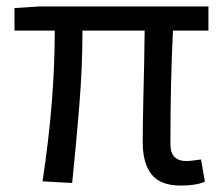

<svg xmlns="http://www.w3.org/2000/svg" viewBox="-20 -563 694 596"><path d="M541 13Q478 13 450.5 -21.5Q423 -56 423 -122Q423 -162 425 -259Q428 -366 429 -468H236Q236 -355 226 -233Q216 -111 204 5L112 0Q150 -248 150 -468H25V-538L103 -543H627V-468H517Q509 -313 509 -116Q509 -88 522 -75.5Q535 -63 560 -63Q569 -63 604 -68L616 1Q589 13 541 13Z"/></svg>

Font: Source Han Sans & Saira Hybrid
Style: Regular
Weight: 400
Designer: Ryoko NISHIZUKA 西塚涼子 (kana & ideographs); Paul D. Hunt (Latin, Greek & Cyrillic); Wenlong ZHANG 张文龙 (bopomofo); Sandoll 
Foundry: Adobe Systems Incorporated
Version: Version 1.00;August 2, 2021;FontCreator 13.0.0.2675 64-bit